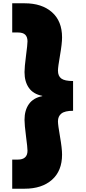

<svg xmlns="http://www.w3.org/2000/svg" viewBox="-20 -915 524 1166"><path d="M332 -178.2Q332 -156.2 344.5 -85Q356.9 -13.7 356.9 23.9Q356.9 122.6 295.7 176.8Q234.4 231 129.9 231H54.2V54.2H87.9Q147 54.2 147 0Q147 -18.6 137.9 -87.9Q128.9 -157.2 128.9 -187Q128.9 -245.6 155.8 -283.2Q182.6 -320.8 236.8 -331.1V-333Q182.6 -343.3 155.8 -380.9Q128.9 -418.5 128.9 -477.1Q128.9 -506.8 137.9 -576.2Q147 -645.5 147 -664.1Q147 -690.4 133.3 -704.1Q119.6 -717.8 87.9 -717.8H54.2V-895H129.9Q234.4 -895 295.7 -840.8Q356.9 -786.6 356.9 -688Q356.9 -650.4 344.5 -579.1Q332 -507.8 332 -485.8Q332 -453.1 352.5 -438Q373 -422.9 423.8 -422.9V-242.2Q374 -242.2 353 -225.6Q332 -209 332 -178.2Z"/></svg>

Font: SVN-Poppins Black
Style: Regular
Weight: 900
Designer: Ninad Kale (Devanagari), Jonny Pinhorn (Latin)
Foundry: Indian Type Foundry
Version: Version 3.002 2017